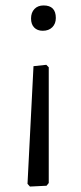

<svg xmlns="http://www.w3.org/2000/svg" viewBox="-20 -488 296 705"><path d="M103 -245 81 187 90 197 151 194 159 184V-241L150 -250ZM105.5 -387C113.2 -379 123.7 -375 137 -375C151.7 -375 163.3 -379.3 172 -388C180.7 -396.7 185 -408 185 -422C185 -452.7 170 -468 140 -468C126 -468 114.8 -463.7 106.5 -455C98.2 -446.3 94 -434.7 94 -420C94 -406 97.8 -395 105.5 -387Z"/></svg>

Font: Alegreya Sans
Style: Regular
Weight: 400
Designer: Juan Pablo del Peral
Foundry: Huerta Tipografica
Version: Version 1.000;PS 001.000;hotconv 1.0.70;makeotf.lib2.5.58329